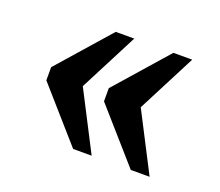

<svg xmlns="http://www.w3.org/2000/svg" viewBox="-76 -572 692 604"><g transform="rotate(20 269.5 -270.0)"><path d="M411 -74H474L373 -270L474 -466H411L258 -292V-248ZM218 -74H280L179 -270L280 -466H218L65 -292V-248Z"/></g></svg>

Font: Noto Serif SemiBold
Style: Regular
Weight: 600
Designer: Monotype Design Team
Foundry: Monotype Imaging Inc.
Version: Version 2.013